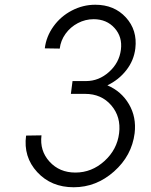

<svg xmlns="http://www.w3.org/2000/svg" viewBox="-20 -780 635 810"><path d="M433 -420Q492 -395 524 -340.5Q556 -286 548 -218Q536 -123 461 -56.5Q386 10 291 10Q196 10 137 -54Q78 -118 90 -208L155 -209Q147 -144 189 -98Q231 -52 298 -52Q367 -52 420.5 -100.5Q474 -149 482.5 -218Q491 -287 449.5 -335.5Q408 -384 339 -384H279L286 -438H343Q397 -438 440 -476.5Q483 -515 490 -570Q497 -624 463.5 -661.5Q430 -699 375 -699Q340 -699 308.5 -682.5Q277 -666 256.5 -637.5Q236 -609 232 -575L169 -576Q175 -626 205.5 -668.5Q236 -711 283 -735.5Q330 -760 382 -760Q462 -760 511 -706.5Q560 -653 551 -576Q545 -525 513 -484Q481 -443 433 -420Z"/></svg>

Font: Orkney Light
Style: LightItalic
Weight: 300
Designer: Samuel Oakes and Alfredo Marco Pradil
Foundry: Alfredo Marco Pradil
Version: 1.0; ttfautohint (v1.5)